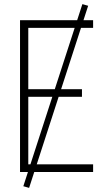

<svg xmlns="http://www.w3.org/2000/svg" viewBox="-20 -833 540 930"><path d="M77 0V-735H431V-698H117V-401H377V-364H117V-37H431V0ZM121 77 93 69 379 -813 407 -805Z"/></svg>

Font: Iosevka Curly Extralight
Style: Regular
Weight: 200
Monospace: yes
Designer: Belleve Invis
Foundry: Belleve Invis
Version: Version 22.1.2; ttfautohint (v1.8.4)